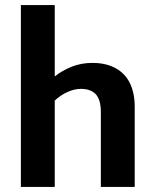

<svg xmlns="http://www.w3.org/2000/svg" viewBox="-20 -734 611 754"><path d="M195 0H62V-714H195V-434Q224 -457 261.5 -472Q299 -487 343 -487Q385 -487 416.5 -474.5Q448 -462 468.5 -439.5Q489 -417 499 -385.5Q509 -354 509 -317V0H376V-294Q376 -343 356 -364Q336 -385 298 -385Q272 -385 244.5 -372.5Q217 -360 195 -339Z"/></svg>

Font: Mukta Mahee
Style: Bold
Weight: 700
Designer: Shuchita Grover, Noopur Datye, Girish Dalvi, Yashodeep Gholap
Foundry: Ek Type
Version: Version 2.538;PS 1.000;hotconv 16.6.51;makeotf.lib2.5.65220;